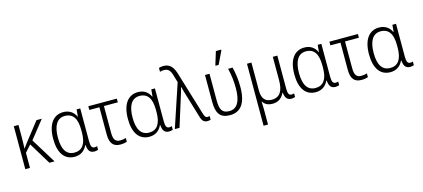

<svg xmlns="http://www.w3.org/2000/svg" viewBox="-72 -1418 5056 2297"><g transform="rotate(-15 2456.5 -269.5)"><path d="M427 -532H361L177 -297C162 -278 150 -261 135 -240H134C136 -283 138 -332 138 -383V-532H80V0H138V-187L213 -271L378 0H442L251 -310Z M691 10C772 10 821 -35 846 -91H851C857 -18 883 10 936 10C953 10 972 5 981 1V-44C972 -40 959 -38 948 -38C919 -38 903 -59 903 -122V-532H858L850 -445H847C819 -506 767 -542 693 -542C573 -542 496 -446 496 -263C496 -84 568 10 691 10ZM701 -39C604 -39 554 -114 554 -263C554 -410 604 -493 700 -493C802 -493 848 -420 848 -281V-251C848 -110 799 -39 701 -39Z M1258 10C1289 10 1321 4 1338 -3V-49C1318 -42 1291 -38 1267 -38C1206 -38 1184 -74 1184 -156V-486H1356V-532H1003V-486H1128V-150C1128 -38 1170 10 1258 10Z M1616 10C1697 10 1746 -35 1771 -91H1776C1782 -18 1808 10 1861 10C1878 10 1897 5 1906 1V-44C1897 -40 1884 -38 1873 -38C1844 -38 1828 -59 1828 -122V-532H1783L1775 -445H1772C1744 -506 1692 -542 1618 -542C1498 -542 1421 -446 1421 -263C1421 -84 1493 10 1616 10ZM1626 -39C1529 -39 1479 -114 1479 -263C1479 -410 1529 -493 1625 -493C1727 -493 1773 -420 1773 -281V-251C1773 -110 1724 -39 1626 -39Z M2336 9C2352 9 2365 6 2375 2V-44C2369 -42 2359 -39 2349 -39C2328 -39 2315 -51 2303 -93L2137 -639C2108 -729 2064 -765 1993 -765C1970 -765 1951 -761 1938 -756V-708C1950 -712 1967 -716 1987 -716C2035 -716 2062 -694 2081 -632L2110 -534L1932 0H1990L2105 -367C2115 -398 2127 -434 2133 -464H2137C2144 -433 2156 -395 2170 -348L2253 -73C2269 -14 2292 9 2336 9Z M2599 -606H2637L2714 -767V-775H2648L2599 -616ZM2616 10C2748 10 2820 -86 2820 -284C2820 -378 2810 -446 2790 -532H2734C2755 -449 2764 -369 2764 -284C2764 -120 2714 -39 2620 -39C2528 -39 2504 -91 2504 -206V-532H2448V-202C2448 -59 2490 10 2616 10Z M2968 236H3023V40C3023 8 3022 -22 3020 -49H3023C3045 -12 3084 10 3143 10C3221 10 3263 -34 3288 -87H3292C3300 -17 3325 10 3377 10C3394 10 3412 5 3421 1V-44C3412 -40 3399 -38 3388 -38C3359 -38 3344 -59 3344 -122V-532H3288V-242C3288 -109 3245 -39 3144 -39C3062 -39 3023 -89 3023 -185V-532H2968Z M3677 10C3758 10 3807 -35 3832 -91H3837C3843 -18 3869 10 3922 10C3939 10 3958 5 3967 1V-44C3958 -40 3945 -38 3934 -38C3905 -38 3889 -59 3889 -122V-532H3844L3836 -445H3833C3805 -506 3753 -542 3679 -542C3559 -542 3482 -446 3482 -263C3482 -84 3554 10 3677 10ZM3687 -39C3590 -39 3540 -114 3540 -263C3540 -410 3590 -493 3686 -493C3788 -493 3834 -420 3834 -281V-251C3834 -110 3785 -39 3687 -39Z M4244 10C4275 10 4307 4 4324 -3V-49C4304 -42 4277 -38 4253 -38C4192 -38 4170 -74 4170 -156V-486H4342V-532H3989V-486H4114V-150C4114 -38 4156 10 4244 10Z M4602 10C4683 10 4732 -35 4757 -91H4762C4768 -18 4794 10 4847 10C4864 10 4883 5 4892 1V-44C4883 -40 4870 -38 4859 -38C4830 -38 4814 -59 4814 -122V-532H4769L4761 -445H4758C4730 -506 4678 -542 4604 -542C4484 -542 4407 -446 4407 -263C4407 -84 4479 10 4602 10ZM4612 -39C4515 -39 4465 -114 4465 -263C4465 -410 4515 -493 4611 -493C4713 -493 4759 -420 4759 -281V-251C4759 -110 4710 -39 4612 -39Z"/></g></svg>

Font: Noto Sans SemiCondensed Light
Style: Regular
Weight: 300
Width: 4
Designer: Monotype Design Team
Foundry: Monotype Imaging Inc.
Version: Version 2.013